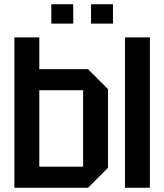

<svg xmlns="http://www.w3.org/2000/svg" viewBox="-20 -874 765 894"><path d="M367 -454H163V-98H367ZM483 -459V-93L390 0H47V-700H163V-552H390ZM562 0V-700H678V0ZM219 -764V-854H321V-764ZM404 -764V-854H506V-764Z"/></svg>

Font: Tektur SemiCondensed Medium
Style: Regular
Weight: 500
Width: 4
Designer: Adam Jagosz
Foundry: Adam Jagosz
Version: Version 1.005;gftools[0.9.30]